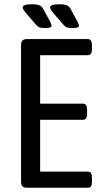

<svg xmlns="http://www.w3.org/2000/svg" viewBox="-20 -884 497 904"><path d="M79 -30V-670Q79 -686 85.5 -693Q92 -700 106 -700H394Q413 -700 413 -670V-654Q413 -624 394 -624H169V-396H371Q390 -396 390 -366V-350Q390 -320 371 -320H169V-76H394Q404 -76 408.5 -69Q413 -62 413 -46V-30Q413 -14 408.5 -7Q404 0 394 0H106Q92 0 85.5 -7Q79 -14 79 -30ZM152 -765 105 -819Q98 -827 92.5 -835Q87 -843 87 -849Q87 -864 129 -864Q154 -864 165.5 -859Q177 -854 184 -841L216 -782Q223 -768 223 -763Q223 -752 195 -752Q176 -752 167.5 -754.5Q159 -757 152 -765ZM281 -765 234 -819Q227 -827 221.5 -835Q216 -843 216 -849Q216 -864 258 -864Q283 -864 294.5 -859Q306 -854 313 -841L345 -782Q352 -768 352 -763Q352 -752 324 -752Q305 -752 296.5 -754.5Q288 -757 281 -765Z"/></svg>

Font: Asap Condensed
Style: Regular
Weight: 400
Designer: Pablo Cosgaya
Foundry: Omnibus-Type
Version: Version 1.010; ttfautohint (v1.8)